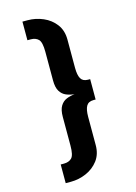

<svg xmlns="http://www.w3.org/2000/svg" viewBox="-151 -896 852 1206"><g transform="rotate(-15 275.0 -293.0)"><path d="M154.5 232.5H120.5V111H142Q174 111 192.2 92.8Q210.5 74.5 210.5 12V-174.5Q210.5 -220.5 225.8 -245.2Q241 -270 266 -280.2Q291 -290.5 319 -293Q291 -295.5 266 -305.8Q241 -316 225.8 -340.8Q210.5 -365.5 210.5 -411.5V-598Q210.5 -660.5 192.2 -678.8Q174 -697 142 -697H120.5V-818H154.5Q206.5 -818 254.8 -797.2Q303 -776.5 333.8 -735.8Q364.5 -695 364.5 -636V-452.5Q364.5 -404.5 377.8 -381.8Q391 -359 424 -359H438V-226.5H424Q391 -226.5 377.8 -203.8Q364.5 -181 364.5 -133.5V50.5Q364.5 109.5 333.8 150Q303 190.5 254.8 211.5Q206.5 232.5 154.5 232.5Z"/></g></svg>

Font: Trispace SemiCondensed
Style: Bold
Weight: 700
Width: 4
Designer: Tyler Finck
Foundry: Etcetera Type Company
Version: Version 1.210; ttfautohint (v1.8.3)